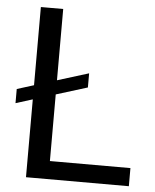

<svg xmlns="http://www.w3.org/2000/svg" viewBox="-52 -755 647 799"><g transform="rotate(5 272.0 -355.5)"><path d="M310.5 -453.6 179.7 -413.1V-710.9H86.4V-384.3L16.1 -362.3V-303.2L86.4 -325.2V0H516.1V-75.7H179.7V-354L310.5 -394.5Z"/></g></svg>

Font: Bert Sans
Style: Regular
Weight: 400
Designer: Christian Robertson (Google), Cristiano Sobral
Foundry: Google, Cristiano Sobral
Version: Version 3.101